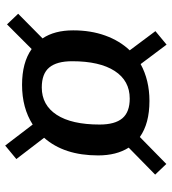

<svg xmlns="http://www.w3.org/2000/svg" viewBox="19 -686 662 740"><g transform="rotate(-90 350.0 -316.0)"><path d="M192 -108 88 -6 47 -49 151 -151Q121 -198 121 -269Q121 -400 189 -477L107 -584L159 -627L240 -521Q304 -562 393 -562Q479 -562 531 -525L626 -620L667 -577L572 -483Q603 -437 603 -365Q603 -297 583 -241.5Q563 -186 526 -147L600 -48L548 -5L473 -105Q411 -71 331 -71Q244 -71 192 -108ZM484 -369Q484 -428 460 -457Q436 -486 383 -486Q315 -486 277.5 -428.5Q240 -371 240 -263Q240 -204 264 -175.5Q288 -147 340 -147Q409 -147 446.5 -205Q484 -263 484 -369Z"/></g></svg>

Font: Andada Pro ExtraBold
Style: Italic
Weight: 800
Italic angle: -6.99998°
Designer: Carolina Giovagnoli
Foundry: Huerta Tipografica
Version: Version 3.005; ttfautohint (v1.8.4)